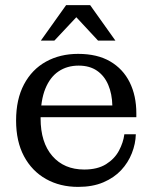

<svg xmlns="http://www.w3.org/2000/svg" viewBox="-20 -723 598 752"><path d="M286 9Q215 9 160 -22Q105 -53 74 -111Q43 -169 43 -251Q43 -334 74 -392.5Q105 -451 160 -481.5Q215 -512 286 -512L288 -466Q243 -466 209.5 -443.5Q176 -421 157.5 -375.5Q139 -330 139 -259Q139 -165 185 -112Q231 -59 310 -59Q362 -59 395.5 -80Q429 -101 446 -133Q463 -165 467 -197H512Q511 -160 496.5 -123Q482 -86 454.5 -56.5Q427 -27 385 -9Q343 9 286 9ZM94 -264V-310H420L514 -279V-264ZM420 -310Q419 -355 404 -390.5Q389 -426 360 -446Q331 -466 288 -466L286 -512Q361 -512 411.5 -482.5Q462 -453 488 -400.5Q514 -348 514 -279ZM140 -564 239 -703H333L432 -564H364L258 -678H300L193 -564Z"/></svg>

Font: Montagu Slab
Style: Regular
Weight: 400
Version: Version 1.000